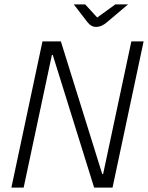

<svg xmlns="http://www.w3.org/2000/svg" viewBox="-20 -857 676 877"><path d="M32 0 174 -668H258L447 -62H451L580 -668H636L494 0H410L221 -606H217L88 0ZM420 -734Q407 -734 397.5 -739.5Q388 -745 380 -755L317 -837H369L424 -777L507 -837H565L468 -755Q443 -734 420 -734Z"/></svg>

Font: Atkinson Hyperlegible Mono ExtraLight
Style: Italic
Weight: 200
Italic angle: -12°
Monospace: yes
Designer: Elliott Scott, Megan Eiswerth, Linus Boman, Theodore Petrosky, Letters from Sweden
Foundry: Applied Design Works, Letters from Sweden
Version: Version 2.001